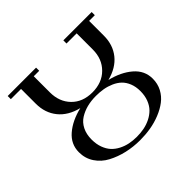

<svg xmlns="http://www.w3.org/2000/svg" viewBox="-169 -893 1091 1091"><g transform="rotate(-45 376.5 -347.0)"><path d="M22 -676.8V-702.1H250V-676.8H206.1V-546.9Q206.1 -471.7 252.7 -423.8Q299.3 -376 377 -376Q455.1 -376 502.9 -423.8Q550.8 -471.7 550.8 -546.9V-676.8H469.2V-702.1H696.8V-676.8H650.9V-558.1Q650.9 -484.4 609.9 -433.1Q568.8 -381.8 491.2 -361.8Q572.3 -342.3 623.5 -298.1Q674.8 -253.9 674.8 -189Q674.8 -148.4 657.2 -115.2Q639.6 -82 610.1 -59.6Q580.6 -37.1 541.7 -21.5Q502.9 -5.9 461.4 1Q419.9 7.8 377 7.8Q322.8 7.8 272 -3.9Q221.2 -15.6 177.7 -38.6Q134.3 -61.5 108.2 -100.8Q82 -140.1 82 -189.9Q82 -254.9 133.1 -298.6Q184.1 -342.3 265.1 -361.8Q187.5 -380.9 145.8 -432.6Q104 -484.4 104 -558.1V-676.8ZM184.1 -189.9Q184.1 -153.3 194.8 -124Q205.6 -94.7 223.4 -75.4Q241.2 -56.2 266.4 -43.2Q291.5 -30.3 318.8 -24.7Q346.2 -19 377 -19Q407.7 -19 435.5 -24.4Q463.4 -29.8 489.3 -42.7Q515.1 -55.7 533.9 -74.7Q552.7 -93.8 564 -123Q575.2 -152.3 575.2 -189Q575.2 -224.1 564 -252Q552.7 -279.8 534.2 -297.6Q515.6 -315.4 489.5 -326.9Q463.4 -338.4 435.8 -343.3Q408.2 -348.1 377 -348.1Q338.4 -348.1 305.4 -339.8Q272.5 -331.5 244.4 -314Q216.3 -296.4 200.2 -264.6Q184.1 -232.9 184.1 -189.9Z"/></g></svg>

Font: Dehuti
Style: Bold
Weight: 700
Version: Version 1.2